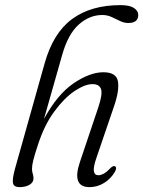

<svg xmlns="http://www.w3.org/2000/svg" viewBox="-20 -740 573 768"><path d="M132 -161.5Q119 -122.5 113.5 -100.5Q108 -78.5 108 -65.5Q108 -53 111 -45Q114 -37 114 -26.5Q114 -10.5 98.2 -1Q82.5 8.5 58 8.5Q35.5 8.5 32 -7.2Q28.5 -23 40 -65L158.5 -486.5Q192.5 -608 268.2 -663.8Q344 -719.5 462 -719.5Q498.5 -719.5 515.8 -708Q533 -696.5 533 -680.5Q533 -648 493 -648Q476.5 -648 460.2 -656Q444 -664 426.5 -672Q409 -680 389 -680Q338 -680 295 -641.8Q252 -603.5 228.5 -519.5L156 -264.5Q210 -363.5 275 -407.2Q340 -451 393.5 -451Q445.5 -451 451.8 -414.2Q458 -377.5 435.5 -313L366 -109.5Q352.5 -70.5 355.5 -54.8Q358.5 -39 373.5 -39Q383 -39 394.5 -45Q406 -51 422 -68Q433.5 -78.5 439.5 -75Q449.5 -70.5 439.5 -52.5Q423 -24.5 396 -8Q369 8.5 338 8.5Q265.5 8.5 300 -93L372.5 -308.5Q391 -363 384.2 -383.2Q377.5 -403.5 350 -403.5Q319.5 -403.5 278.2 -375.8Q237 -348 197.2 -294Q157.5 -240 132 -161.5Z"/></svg>

Font: Fraunces 72pt S050 Light
Style: Italic
Weight: 300
Italic angle: -16°
Version: Version 1.000; ttfautohint (v1.8.3)